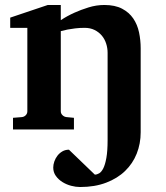

<svg xmlns="http://www.w3.org/2000/svg" viewBox="-20 -520 665 771"><path d="M544.9 11.2Q544.9 56.6 529.1 96.7Q513.2 136.7 482.4 166.5Q451.7 196.3 406.2 213.6Q360.8 231 301.8 231Q284.7 231 265.9 226.1Q247.1 221.2 231 211.2Q214.8 201.2 204.3 186.5Q193.8 171.9 193.8 152.8Q193.8 141.1 198.2 128.4Q202.6 115.7 210.7 105.2Q218.8 94.7 230.5 87.9Q242.2 81.1 256.8 81.1L360.8 181.2Q369.1 181.2 378.2 176Q387.2 170.9 394.8 156Q402.3 141.1 407.2 113.8Q412.1 86.4 412.1 42V-308.1Q412.1 -327.1 406.2 -345.2Q400.4 -363.3 388.7 -377.2Q377 -391.1 359.6 -399.7Q342.3 -408.2 319.8 -408.2Q299.3 -408.2 281.7 -406Q264.2 -403.8 251.5 -401.4Q236.3 -398.4 224.1 -395V-73.2Q224.1 -64 231 -57.4Q237.8 -50.8 247.1 -49.8L276.9 -46.9V0H32.2V-46.9L67.9 -49.8Q77.1 -50.8 83.5 -57.4Q89.8 -64 89.8 -73.2V-408.2H21V-449.2L171.9 -500H224.1V-439Q250 -456.1 279.3 -469.2Q304.2 -480.5 335.4 -490.2Q366.7 -500 398.9 -500Q441.9 -500 470.2 -485.1Q498.5 -470.2 515.1 -445.8Q531.7 -421.4 538.3 -390.1Q544.9 -358.9 544.9 -326.2Z"/></svg>

Font: Charis SIL
Style: Bold
Weight: 700
Foundry: SIL International
Version: Version 4.112